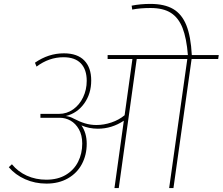

<svg xmlns="http://www.w3.org/2000/svg" viewBox="-20 -963 1140 983"><path d="M1097 -661H961L868 0H846L939 -661H680L588 0H566L614 -345Q552 -304 481 -304Q436 -304 397 -321Q424 -282 424 -227Q424 -170 399.5 -123.5Q375 -77 328 -50Q281 -23 218 -23Q159 -23 108.5 -45.5Q58 -68 25 -107L41 -122Q72 -84 117.5 -63.5Q163 -43 217 -43Q276 -43 317.5 -68Q359 -93 380 -135Q401 -177 401 -228Q401 -271 384 -301Q367 -331 341 -345.5Q315 -360 286 -360H187V-380H282Q322 -380 354.5 -403Q387 -426 405.5 -465Q424 -504 424 -549Q424 -607 394 -638.5Q364 -670 305 -670Q231 -670 167 -622L159 -642Q228 -690 307 -690Q376 -690 411.5 -653.5Q447 -617 447 -551Q447 -483 411 -433Q375 -383 317 -369Q339 -366 357 -356Q387 -340 415 -331.5Q443 -323 474 -323Q512 -323 550.5 -336Q589 -349 618 -373L658 -661H531V-681H942Q935 -768 914.5 -820Q894 -872 855 -897Q816 -922 751 -922Q697 -922 657 -914L654 -934Q699 -943 750 -943Q822 -943 866.5 -917Q911 -891 934 -834Q957 -777 962 -681H1100Z"/></svg>

Font: FiraGO Thin
Style: Italic
Weight: 100
Italic angle: -8°
Designer: bBox Type GmbH
Foundry: bBox Type GmbH
Version: Version 1.001